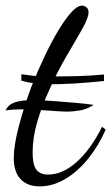

<svg xmlns="http://www.w3.org/2000/svg" viewBox="-54 -617 396 683"><path d="M87 46Q44 46 19.5 20.5Q-5 -5 -5 -55Q-5 -99 12.5 -166Q30 -233 57 -307Q79 -362 103.5 -414Q128 -466 152.5 -507Q177 -548 199 -572.5Q221 -597 238 -597Q246 -597 253.5 -591Q261 -585 261 -573Q261 -554 238.5 -514Q216 -474 183.5 -419Q151 -364 123 -301Q95 -240 78.5 -183.5Q62 -127 62 -74Q62 -32 75 -14Q88 4 117 4Q169 4 219.5 -41.5Q270 -87 309 -166L322 -156Q297 -99 260 -53Q223 -7 178.5 19.5Q134 46 87 46ZM184 -220Q169 -220 142 -222Q115 -224 82.5 -226Q50 -228 21 -228Q5 -228 -9 -227Q-23 -226 -34 -224Q-26 -244 -2 -252.5Q22 -261 65 -261Q90 -261 130 -258Q170 -255 211.5 -251.5Q253 -248 279 -244Q257 -229 232 -224.5Q207 -220 184 -220ZM105 -317Q80 -319 65.5 -321Q51 -323 41.5 -325Q32 -327 22 -330V-353Q39 -351 59.5 -348Q80 -345 114 -345Q184 -345 229.5 -346.5Q275 -348 316 -352V-329Q260 -323 211.5 -320Q163 -317 105 -317Z"/></svg>

Font: Dancing Script Medium
Style: Regular
Weight: 500
Designer: Pablo Impallari
Foundry: Pablo Impallari
Version: Version 2.000